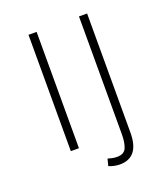

<svg xmlns="http://www.w3.org/2000/svg" viewBox="-147 -763 894 1022"><g transform="rotate(-20 300.0 -251.5)"><path d="M134 0V-659H180V0ZM356 156Q339 156 322 152Q305 148 294 143L304 104Q314 107 327.5 110Q341 113 355 113Q396 113 408 84Q420 55 420 9V-659H466V15Q466 156 356 156Z"/></g></svg>

Font: Source Code Pro Light
Style: Regular
Weight: 300
Monospace: yes
Designer: Paul D. Hunt, Teo Tuominen
Foundry: Adobe Systems Incorporated
Version: Version 2.030;PS 1.000;hotconv 16.6.51;makeotf.lib2.5.65220